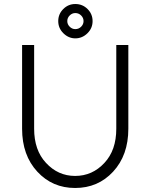

<svg xmlns="http://www.w3.org/2000/svg" viewBox="-20 -924 748 956"><path d="M355 -904Q320 -904 295 -879Q270 -854 270 -819Q270 -784 295 -759Q321 -733 355 -733Q390 -733 416 -759Q441 -784 441 -819Q441 -854 416 -879Q391 -904 355 -904ZM355 -859Q372 -859 384 -847Q396 -835 396 -819Q396 -803 384 -791Q372 -779 355 -779Q339 -779 327 -791Q315 -803 315 -819Q315 -835 327 -847Q339 -859 355 -859ZM90 -700V-283Q90 -151 166 -69Q241 12 354 12Q468 12 543 -69Q581 -110 600 -163.5Q619 -217 619 -283V-700H559V-283Q559 -176 500 -113Q440 -48 354 -48Q269 -48 209 -113Q150 -176 150 -283V-700Z"/></svg>

Font: Unageo
Style: Light
Weight: 300
Designer: Richard Sepsi
Foundry: Richard Sepsi
Version: Version 2.000